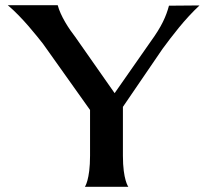

<svg xmlns="http://www.w3.org/2000/svg" viewBox="-20 -722 800 742"><path d="M203 -702H10C67 -654 123 -582 146 -553L328 -297V-120C328 -27 308 0 308 0H476C476 0 455 -27 455 -120V-309L608 -533C645 -583 693 -647 751 -701L633 -700C622 -659 605 -620 562 -561L423 -362L271 -579C246 -611 214 -660 203 -702Z"/></svg>

Font: Coconat Demi
Style: Regular
Weight: 400
Designer: Sara Lavazza
Foundry: Collletttivo
Version: Version 1.000;Glyphs 3.2 (3217)